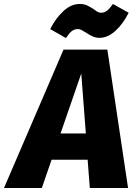

<svg xmlns="http://www.w3.org/2000/svg" viewBox="-77 -944 682 964"><path d="M363 -142H182L133 0H-57L242 -695H462L566 0H374ZM354 -274 331 -575 227 -274ZM355 -780Q341 -789 332 -793.5Q323 -798 314 -798Q296 -798 283 -787.5Q270 -777 254 -753L175 -798Q203 -853 241.5 -888.5Q280 -924 323 -924Q345 -924 360 -917Q375 -910 395 -897Q406 -888 414 -884Q422 -880 431 -880Q447 -880 460.5 -890.5Q474 -901 490 -924L569 -880Q541 -824 502.5 -789Q464 -754 422 -754Q404 -754 388.5 -761Q373 -768 355 -780Z"/></svg>

Font: Trujillo ExtraBold
Style: Italic
Weight: 800
Italic angle: -8°
Designer: Fira Sans original fonts by bBox Type GmbH, Carrois Corporate GbR, & Edenspiekermann AG / Changes by Cristiano Sobral
Foundry: Fira Sans original fonts by bBox Type GmbH, Carrois Corporate GbR, & Edenspiekermann AG / Changes by Cristiano Sobral
Version: Version 4.301;July 28, 2020;FontCreator 13.0.0.2655 64-bit